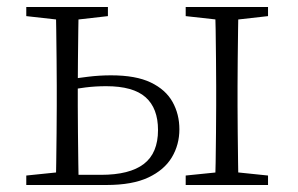

<svg xmlns="http://www.w3.org/2000/svg" viewBox="-20 -528 851 548"><path d="M164 0V-29H268Q350 -29 390.5 -60Q431 -91 431 -157Q431 -219 395.5 -250.5Q360 -282 283 -282Q253 -282 224.5 -278.5Q196 -275 167 -269V-300Q199 -305 231.5 -309Q264 -313 297 -313Q368 -313 410.5 -292.5Q453 -272 472.5 -237Q492 -202 492 -159Q492 -115 470.5 -79Q449 -43 403.5 -21.5Q358 0 284 0ZM139 0Q140 -24 140.5 -64.5Q141 -105 141.5 -148.5Q142 -192 142 -226V-283Q142 -316 141.5 -359.5Q141 -403 140.5 -443.5Q140 -484 139 -508H205Q204 -484 203.5 -443.5Q203 -403 202.5 -359.5Q202 -316 202 -282V-226Q202 -192 202.5 -148.5Q203 -105 203.5 -64.5Q204 -24 205 0ZM593 0Q595 -24 595.5 -64.5Q596 -105 596.5 -148.5Q597 -192 597 -226V-283Q597 -316 596.5 -359.5Q596 -403 595.5 -443.5Q595 -484 593 -508H661Q660 -484 659.5 -443.5Q659 -403 658.5 -359.5Q658 -316 658 -283V-226Q658 -192 658.5 -148.5Q659 -105 659.5 -64.5Q660 -24 661 0ZM55 -482V-508H288V-482L183 -470H162ZM510 0V-27L618 -38H639L745 -27V0ZM510 -482V-508H745V-482L639 -470H618ZM55 0V-27L162 -38H175V0Z"/></svg>

Font: Early Summer Mincho VF
Style: Regular
Weight: 250
Designer: GuiWonder
Version: Version 1.002